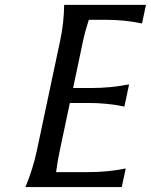

<svg xmlns="http://www.w3.org/2000/svg" viewBox="-20 -757 611 777"><path d="M83 0Q113.3 -73.2 128.9 -146.5L223.1 -590.8Q238.8 -664.1 239.7 -737.3H570.8L554.7 -662.1Q484.4 -676.8 411.6 -676.8H339.4Q324.7 -631.8 315.9 -590.8L275.9 -400.9H353Q426.3 -400.9 502.4 -415.5L483.4 -325.7Q413.1 -340.3 339.8 -340.3H262.7L221.7 -146.5Q212.9 -105.5 207 -60.5H338.9Q416 -60.5 488.8 -75.2L472.7 0Z"/></svg>

Font: Classica
Style: Book Oblique
Weight: 400
Italic angle: -12°
Designer: Wojciech Kalinowski "wmk69" (wmk69@o2.pl)
Foundry: Wojciech Kalinowski "wmk69" (wmk69@o2.pl)
Version: Version 2.1.1; 2021-05-14